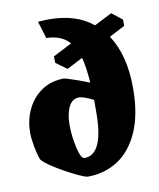

<svg xmlns="http://www.w3.org/2000/svg" viewBox="-75 -691 631 760"><g transform="rotate(-10 240.5 -311.0)"><path d="M462 -554 399 -521Q454 -439 454 -305Q454 -200 422.5 -129.5Q391 -59 337.5 -25Q284 9 217 9Q207 9 167 -10.5Q127 -30 89 -54Q51 -78 42 -92Q34 -114 28 -146Q22 -178 22 -202Q22 -252 42.5 -295Q63 -338 101 -364Q139 -390 191 -390Q196 -390 228 -379Q260 -368 291 -356Q286 -422 276 -458L212 -425L168 -457L167 -483L243 -522Q211 -559 150 -560L129 -629Q159 -631 173 -631Q282 -631 349 -576L420 -612L462 -579ZM294 -238V-286Q254 -306 237 -306Q209 -306 195 -277.5Q181 -249 181 -204Q181 -161 191.5 -113.5Q202 -66 217 -66Q294 -66 294 -238Z"/></g></svg>

Font: Grenze ExtraBold
Style: Regular
Weight: 800
Designer: Renata Polastri
Foundry: Omnibus-Type
Version: Version 1.002; ttfautohint (v1.8)